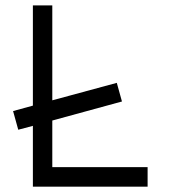

<svg xmlns="http://www.w3.org/2000/svg" viewBox="-20 -704 640 724"><path d="M177.2 -73.7H536.6V0H104V-229.5L48.8 -214.8L29.3 -285.2L104 -305.7V-683.6H177.2V-325.7L420.4 -391.6L439.9 -321.3L177.2 -249.5Z"/></svg>

Font: Anka/Coder
Style: Regular
Weight: 400
Monospace: yes
Version: Version 001.100